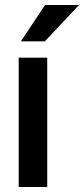

<svg xmlns="http://www.w3.org/2000/svg" viewBox="-20 -752 338 772"><path d="M55.2 0V-520H169.9V0ZM64 -585.9 161.1 -731.9H297.9L160.2 -585.9Z"/></svg>

Font: Aspekta 550
Style: Regular
Weight: 550
Designer: Ivo Dolenc
Version: Version 2.000